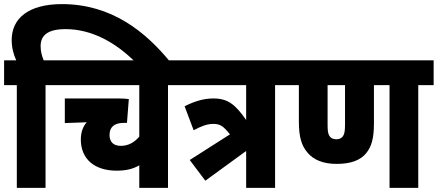

<svg xmlns="http://www.w3.org/2000/svg" viewBox="-20 -916 2134 936"><path d="M62 -501V0H202V-501H277V-622H193C185 -641 178 -664 178 -691C178 -744 213 -774 300 -774C425 -774 541 -711 638 -615H809C690 -760 525 -896 282 -896C121 -896 37 -828 37 -721C37 -683 46 -651 59 -622H0V-501Z M874 -501V-622H264V-501H659V-250C636 -223 607 -205 569 -205C531 -205 514 -226 514 -258C514 -294 534 -317 584 -317H599L608 -433C595 -435 575 -436 559 -436H296V-316L403 -320C385 -301 374 -271 374 -236C374 -142 439 -84 549 -84C594 -84 628 -92 659 -110V0H799V-501Z M981 -35 1180 -180V0H1321V-501H1395V-622H861V-501H1180V-331C1127 -407 1091 -436 1020 -436C972 -436 928 -422 880 -398L924 -281C961 -301 990 -312 1020 -312C1051 -312 1068 -303 1101 -261L905 -136Z M2019 -501H2094V-622H1383V-501H1437V-324C1437 -248 1450 -206 1479 -172C1509 -136 1557 -117 1621 -117C1691 -117 1737 -135 1765 -169C1791 -201 1803 -241 1803 -315V-501H1879V0H2019ZM1619 -237C1603 -237 1593 -243 1586 -253C1578 -266 1577 -282 1577 -312V-501H1662V-312C1662 -280 1660 -264 1652 -252C1645 -242 1634 -237 1619 -237Z"/></svg>

Font: Noto Sans Devanagari UI Condensed ExtraBold
Style: Regular
Weight: 800
Width: 3
Designer: Jelle Bosma - Monotype Design Team
Foundry: Monotype Imaging Inc.
Version: Version 2.004